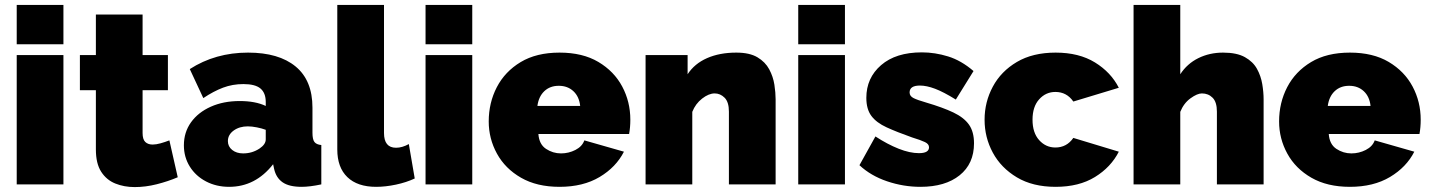

<svg xmlns="http://www.w3.org/2000/svg" viewBox="-20 -750 5813 781"><path d="M48 -570V-730H238V-570ZM48 0V-526H238V0Z M703 -29Q663 -12 617.5 -0.5Q572 11 528 11Q485 11 449 -3.5Q413 -18 391.5 -51.5Q370 -85 370 -142V-383H305V-526H370V-691H560V-526H663V-383H560V-209Q560 -183 571 -172.5Q582 -162 601 -162Q615 -162 633 -167Q651 -172 669 -179Z M728 -159Q728 -212 757 -252.5Q786 -293 837.5 -316Q889 -339 955 -339Q1019 -339 1061 -319V-335Q1061 -372 1039.5 -390Q1018 -408 970 -408Q926 -408 887.5 -393.5Q849 -379 807 -351L752 -469Q856 -536 989 -536Q1114 -536 1182.5 -479.5Q1251 -423 1251 -312V-210Q1251 -183 1259 -172.5Q1267 -162 1287 -160V0Q1264 5 1243.5 7.5Q1223 10 1207 10Q1156 10 1129.5 -8.5Q1103 -27 1095 -63L1091 -82Q1019 10 912 10Q860 10 818 -12Q776 -34 752 -72.5Q728 -111 728 -159ZM1036 -146Q1061 -163 1061 -183V-222Q1045 -228 1024.5 -232Q1004 -236 988 -236Q954 -236 930.5 -219Q907 -202 907 -176Q907 -154 924.5 -140Q942 -126 969 -126Q1006 -126 1036 -146Z M1352 -730H1542V-209Q1542 -149 1591 -149Q1616 -149 1643 -164L1667 -24Q1633 -8 1590.5 1Q1548 10 1510 10Q1434 10 1393 -29.5Q1352 -69 1352 -142Z M1711 -570V-730H1901V-570ZM1711 0V-526H1901V0Z M2256 10Q2164 10 2099.5 -27Q2035 -64 2001.5 -125Q1968 -186 1968 -256Q1968 -332 2001 -395.5Q2034 -459 2098 -497.5Q2162 -536 2256 -536Q2350 -536 2414 -498Q2478 -460 2511 -398Q2544 -336 2544 -263Q2544 -232 2539 -205H2170Q2173 -163 2201 -144.5Q2229 -126 2262 -126Q2293 -126 2320.5 -140Q2348 -154 2357 -179L2518 -133Q2486 -70 2419 -30Q2352 10 2256 10ZM2166 -319H2340Q2336 -357 2312.5 -379Q2289 -401 2253 -401Q2217 -401 2194 -379Q2171 -357 2166 -319Z M3135 0H2945V-296Q2945 -335 2927.5 -352.5Q2910 -370 2887 -370Q2863 -370 2836 -349Q2809 -328 2796 -295V0H2606V-526H2777V-448Q2805 -491 2856 -513.5Q2907 -536 2975 -536Q3029 -536 3061 -517Q3093 -498 3109 -468Q3125 -438 3130 -405.5Q3135 -373 3135 -346Z M3227 -570V-730H3417V-570ZM3227 0V-526H3417V0Z M3724 10Q3655 10 3588.5 -12.5Q3522 -35 3476 -78L3541 -195Q3590 -163 3635.5 -145Q3681 -127 3718 -127Q3759 -127 3759 -151Q3759 -164 3742.5 -172Q3726 -180 3690 -191Q3628 -213 3586.5 -232Q3545 -251 3524.5 -278.5Q3504 -306 3504 -352Q3504 -433 3564 -485Q3624 -537 3730 -537Q3783 -537 3836.5 -520.5Q3890 -504 3940 -461L3868 -345Q3818 -376 3783.5 -389Q3749 -402 3722 -402Q3680 -402 3680 -374Q3680 -359 3696 -351Q3712 -343 3747 -333Q3815 -313 3858 -292.5Q3901 -272 3921.5 -243Q3942 -214 3942 -167Q3942 -84 3883.5 -37Q3825 10 3724 10Z M4274 10Q4181 10 4116.5 -28.5Q4052 -67 4018.5 -129Q3985 -191 3985 -263Q3985 -335 4018.5 -397.5Q4052 -460 4116.5 -498Q4181 -536 4274 -536Q4369 -536 4434 -496Q4499 -456 4531 -393L4346 -337Q4319 -376 4273 -376Q4234 -376 4207 -346Q4180 -316 4180 -263Q4180 -210 4207 -180Q4234 -150 4273 -150Q4319 -150 4346 -189L4531 -133Q4499 -70 4434 -30Q4369 10 4274 10Z M5120 0H4930V-296Q4930 -335 4912.5 -352.5Q4895 -370 4869 -370Q4850 -370 4822.5 -350Q4795 -330 4781 -295V0H4591V-730H4781V-448Q4809 -491 4854.5 -513.5Q4900 -536 4955 -536Q5011 -536 5044 -517.5Q5077 -499 5093 -470Q5109 -441 5114.5 -408Q5120 -375 5120 -346Z M5471 10Q5379 10 5314.5 -27Q5250 -64 5216.5 -125Q5183 -186 5183 -256Q5183 -332 5216 -395.5Q5249 -459 5313 -497.5Q5377 -536 5471 -536Q5565 -536 5629 -498Q5693 -460 5726 -398Q5759 -336 5759 -263Q5759 -232 5754 -205H5385Q5388 -163 5416 -144.5Q5444 -126 5477 -126Q5508 -126 5535.5 -140Q5563 -154 5572 -179L5733 -133Q5701 -70 5634 -30Q5567 10 5471 10ZM5381 -319H5555Q5551 -357 5527.5 -379Q5504 -401 5468 -401Q5432 -401 5409 -379Q5386 -357 5381 -319Z"/></svg>

Font: Raleway Black
Style: Regular
Weight: 900
Designer: Matt McInerney, Pablo Impallari, Rodrigo Fuenzalida
Foundry: Matt McInerney, Pablo Impallari, Rodrigo Fuenzalida
Version: Version 4.026